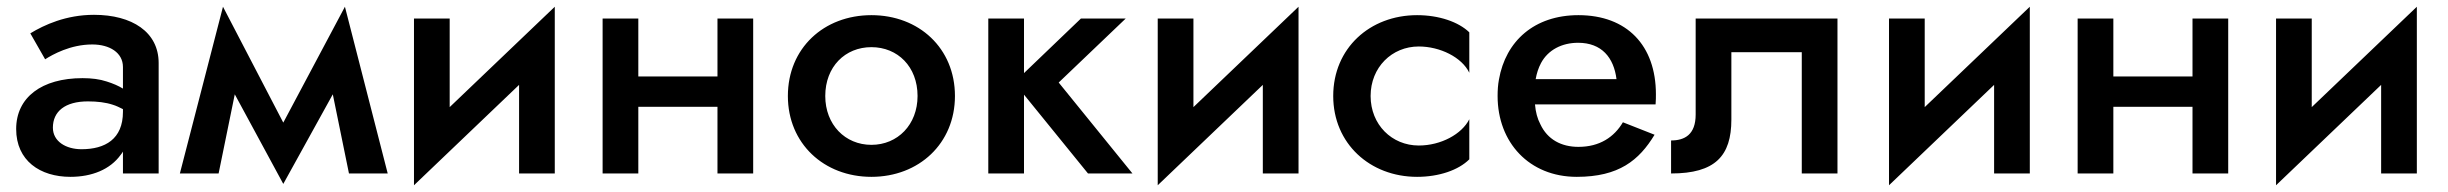

<svg xmlns="http://www.w3.org/2000/svg" viewBox="-20 -515 7268 570"><path d="M114 -339C136 -353 189 -383 254 -383C305 -383 345 -359 345 -316V-252C332 -260 316 -267 297 -273C276 -280 252 -283 225 -283C104 -283 28 -226 28 -132C28 -38 99 10 189 10C253 10 307 -12 338 -55C341 -58 343 -62 345 -65V0H451V-328C451 -420 372 -471 259 -471C176 -471 111 -441 70 -416ZM137 -136C137 -184 173 -214 241 -214C269 -214 294 -211 315 -204C325 -201 335 -196 345 -191V-183C345 -102 292 -72 222 -72C176 -72 137 -95 137 -136Z M1016 0H1131L1004 -495L821 -151L642 -495L514 0H629L677 -235L821 31L968 -235Z M1315 -460H1209V35L1521 -263V0H1627V-495L1315 -197Z M2110 -460V-288H1875V-460H1769V0H1875V-198H2110V0H2216V-460Z M2319 -230C2319 -89 2426 10 2567 10C2708 10 2815 -89 2815 -230C2815 -372 2708 -470 2567 -470C2426 -470 2319 -372 2319 -230ZM2430 -230C2430 -317 2489 -375 2567 -375C2645 -375 2704 -317 2704 -230C2704 -145 2645 -85 2567 -85C2489 -85 2430 -145 2430 -230Z M2914 -460V0H3020V-234L3210 0H3342L3123 -270L3322 -460H3189L3020 -298V-460Z M3523 -460H3417V35L3729 -263V0H3835V-495L3523 -197Z M4049 -230C4049 -315 4112 -377 4192 -377C4255 -377 4320 -345 4342 -299V-419C4310 -450 4252 -470 4187 -470C4047 -470 3938 -372 3938 -230C3938 -89 4047 10 4187 10C4252 10 4310 -10 4342 -42V-161C4320 -117 4258 -83 4192 -83C4112 -83 4049 -145 4049 -230Z M4798 -152C4772 -108 4729 -79 4666 -79C4615 -79 4574 -101 4553 -146C4544 -163 4539 -182 4537 -205H4895C4896 -217 4896 -227 4896 -235C4896 -380 4810 -470 4666 -470C4535 -470 4450 -393 4430 -279C4427 -263 4426 -247 4426 -230C4426 -92 4520 10 4661 10C4786 10 4846 -39 4892 -115ZM4539 -280C4542 -297 4547 -313 4555 -328C4576 -367 4617 -388 4665 -388C4735 -388 4771 -344 4779 -280Z M5435 -460H5014V-175C5014 -115 4981 -98 4941 -98V0C5072 0 5120 -52 5120 -160V-360H5329V0H5435Z M5694 -460H5588V35L5900 -263V0H6006V-495L5694 -197Z M6489 -460V-288H6254V-460H6148V0H6254V-198H6489V0H6595V-460Z M6843 -460H6737V35L7049 -263V0H7155V-495L6843 -197Z"/></svg>

Font: Jost Medium
Style: Regular
Weight: 500
Version: Version 3.710